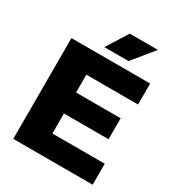

<svg xmlns="http://www.w3.org/2000/svg" viewBox="-219 -1086 1125 1221"><g transform="rotate(30 344.0 -475.0)"><path d="M65.5 0V-740H643.5V-586H264V-455H591.5V-301H264V-154H648.5V0ZM275.5 -795 372.5 -950H579.5L453 -795Z"/></g></svg>

Font: Encode Sans SmExp XBd
Style: Regular
Weight: 800
Width: 6
Designer: Multiple Designers
Foundry: Impallari Type
Version: Version 3.002; ttfautohint (v1.8.3) -l 8 -r 50 -G 200 -x 14 